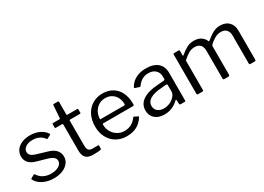

<svg xmlns="http://www.w3.org/2000/svg" viewBox="-12 -1419 2944 2139"><g transform="rotate(-30 1460.5 -350.0)"><path d="M395 -413Q374 -444 337.5 -462.5Q301 -481 253 -481Q198 -481 163 -457.5Q128 -434 128 -396Q128 -373 145.5 -354.5Q163 -336 209 -322L336 -284Q402 -266 434 -230.5Q466 -195 466 -146Q466 -100 438 -64.5Q410 -29 361 -9.5Q312 10 250 10Q173 10 113 -20.5Q53 -51 28 -100Q25 -105 25 -108Q25 -113 30 -116L69 -138Q79 -144 84 -137Q138 -51 251 -51Q310 -52 348.5 -75.5Q387 -99 387 -137Q387 -165 364 -184Q341 -203 289 -218L186 -247Q113 -266 81.5 -300Q50 -334 50 -383Q50 -429 75.5 -465Q101 -501 147.5 -520.5Q194 -540 254 -540Q320 -540 372.5 -515Q425 -490 453 -447Q460 -437 452 -433L410 -410Q406 -408 404 -408Q400 -408 395 -413Z M729 -468Q721 -468 721 -459V-142Q721 -97 736 -80Q751 -63 785 -63H854Q865 -63 865 -52L864 -18Q864 -8 852 -5Q826 0 758 0Q695 0 666 -29.5Q637 -59 637 -123V-457Q637 -468 627 -468H547Q536 -468 536 -478V-520Q536 -530 546 -530H631Q638 -530 638 -538L649 -697Q649 -710 660 -710H710Q722 -710 722 -696V-538Q722 -530 730 -530H856Q867 -530 867 -521V-478Q867 -468 856 -468Z M1019 -232Q1019 -184 1042.5 -143Q1066 -102 1106 -78Q1146 -54 1194 -54Q1294 -54 1350 -137Q1354 -141 1357 -141.5Q1360 -142 1364 -140L1406 -119Q1414 -114 1408 -105Q1369 -45 1315 -17.5Q1261 10 1186 10Q1113 10 1055 -24Q997 -58 964.5 -119.5Q932 -181 932 -260Q932 -345 965 -408.5Q998 -472 1055.5 -506Q1113 -540 1185 -540Q1257 -540 1311.5 -508Q1366 -476 1396 -414.5Q1426 -353 1426 -269V-265Q1426 -256 1423 -251.5Q1420 -247 1411 -247H1028Q1019 -247 1019 -232ZM1325 -302Q1336 -302 1339 -304.5Q1342 -307 1342 -316Q1342 -360 1323.5 -397.5Q1305 -435 1269.5 -457.5Q1234 -480 1187 -480Q1136 -480 1098 -454.5Q1060 -429 1040 -388.5Q1020 -348 1021 -302Z M1852 -64Q1775 10 1674 10Q1596 10 1551.5 -29.5Q1507 -69 1507 -135Q1507 -215 1574.5 -261Q1642 -307 1770 -315L1848 -321Q1865 -323 1865 -336V-363Q1865 -417 1831.5 -448.5Q1798 -480 1741 -480Q1653 -480 1597 -400Q1594 -395 1591 -393.5Q1588 -392 1583 -394L1529 -412Q1524 -414 1524 -419Q1524 -422 1527 -428Q1557 -481 1612.5 -510.5Q1668 -540 1744 -540Q1842 -540 1894 -494.5Q1946 -449 1946 -369V-15Q1946 -6 1943 -3Q1940 0 1932 0H1882Q1870 0 1868 -16L1866 -62Q1865 -69 1861 -69Q1857 -69 1852 -64ZM1865 -254Q1865 -270 1850 -270L1785 -264Q1692 -258 1641.5 -228Q1591 -198 1591 -145Q1591 -102 1621.5 -77Q1652 -52 1703 -52Q1734 -52 1764 -63Q1794 -74 1817 -93Q1840 -111 1852.5 -131.5Q1865 -152 1865 -171Z M2106 0Q2092 0 2092 -13V-517Q2092 -530 2103 -530H2163Q2173 -530 2173 -519V-461Q2173 -449 2183 -458Q2237 -502 2275 -521Q2313 -540 2360 -540Q2416 -540 2452.5 -515Q2489 -490 2502 -452Q2504 -449 2506 -449Q2509 -449 2516 -454Q2568 -498 2609.5 -519Q2651 -540 2697 -540Q2769 -540 2809.5 -499Q2850 -458 2850 -388V-16Q2850 0 2835 0H2779Q2766 0 2766 -13V-370Q2766 -420 2742 -447Q2718 -474 2670 -474Q2630 -474 2595 -454.5Q2560 -435 2527 -406Q2519 -398 2516 -392Q2513 -386 2513 -377V-16Q2513 0 2498 0H2442Q2429 0 2429 -13V-370Q2429 -474 2333 -474Q2293 -474 2259.5 -455.5Q2226 -437 2176 -393V-15Q2176 -7 2172.5 -3.5Q2169 0 2161 0Z"/></g></svg>

Font: Libre Franklin
Style: Regular
Weight: 400
Designer: Pablo Impallari, Rodrigo Fuenzalida
Foundry: Impallari Type
Version: Version 1.001; ttfautohint (v1.4.1)